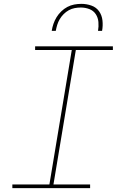

<svg xmlns="http://www.w3.org/2000/svg" viewBox="-20 -975 640 995"><path d="M44 0V-19H236L352 -716H162V-735H565V-716H373L257 -19H447V0ZM248 -815Q251 -834 257 -851.5Q263 -869 273 -885.5Q283 -902 297.5 -916Q312 -930 329 -939Q346 -948 364.5 -951.5Q383 -955 402 -955Q429 -955 454 -946Q479 -937 493.5 -916.5Q508 -896 511 -869Q514 -842 509 -815H488Q492 -838 490 -861Q488 -884 476 -902Q464 -920 443 -928Q422 -936 399 -936Q383 -936 367 -933Q351 -930 336.5 -922Q322 -914 310 -902Q298 -890 289.5 -875.5Q281 -861 276.5 -846Q272 -831 269 -815Z"/></svg>

Font: Iosevka Slab Thin Extended
Style: Italic
Weight: 100
Width: 7
Italic angle: -9°
Monospace: yes
Designer: Belleve Invis
Foundry: Belleve Invis
Version: Version 11.1.0; ttfautohint (v1.8.3)